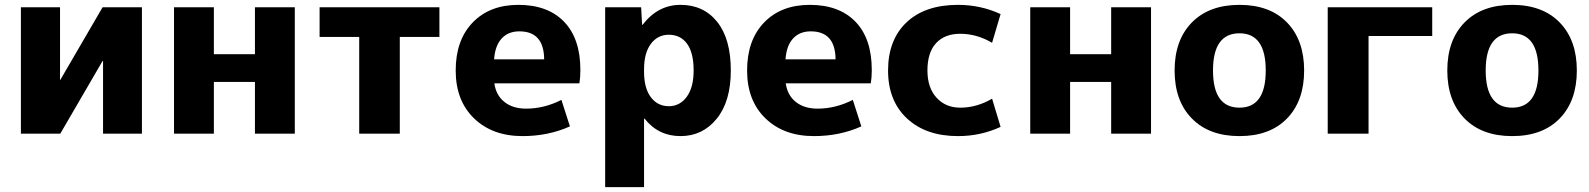

<svg xmlns="http://www.w3.org/2000/svg" viewBox="-20 -550 6539 790"><path d="M227 -520V-221H228L402 -520H564V0H404V-299H402L228 0H66V-520Z M860 -213V0H696V-520H860V-327H1029V-520H1193V0H1029V-213Z M1788 -398H1625V0H1458V-398H1295V-520H1788Z M2013 -306H2219Q2218 -421 2117 -421Q2071 -421 2044 -391.5Q2017 -362 2013 -306ZM2014 -207Q2021 -158 2055.5 -130.5Q2090 -103 2145 -103Q2219 -103 2290 -139L2325 -30Q2236 10 2130 10Q2006 10 1930.5 -63Q1855 -136 1855 -260Q1855 -385 1925 -457.5Q1995 -530 2113 -530Q2234 -530 2301 -460.5Q2368 -391 2368 -262Q2368 -231 2364 -207Z M2834 -260Q2834 -333 2807 -370Q2780 -407 2732 -407Q2686 -407 2658 -369.5Q2630 -332 2630 -265V-255Q2630 -187 2658 -150Q2686 -113 2732 -113Q2777 -113 2805.5 -151.5Q2834 -190 2834 -260ZM2987 -260Q2987 -133 2929 -61.5Q2871 10 2780 10Q2689 10 2632 -62H2630V220H2470V-520H2618L2622 -448H2624Q2687 -530 2780 -530Q2875 -530 2931 -460Q2987 -390 2987 -260Z M3212 -306H3418Q3417 -421 3316 -421Q3270 -421 3243 -391.5Q3216 -362 3212 -306ZM3213 -207Q3220 -158 3254.5 -130.5Q3289 -103 3344 -103Q3418 -103 3489 -139L3524 -30Q3435 10 3329 10Q3205 10 3129.5 -63Q3054 -136 3054 -260Q3054 -385 3124 -457.5Q3194 -530 3312 -530Q3433 -530 3500 -460.5Q3567 -391 3567 -262Q3567 -231 3563 -207Z M4062 -144 4097 -28Q4015 10 3922 10Q3790 10 3712 -62.5Q3634 -135 3634 -260Q3634 -386 3710 -458Q3786 -530 3922 -530Q4015 -530 4097 -492L4062 -374Q3999 -411 3931 -411Q3867 -411 3831.5 -372.5Q3796 -334 3796 -260Q3796 -189 3833.5 -148Q3871 -107 3931 -107Q3999 -107 4062 -144Z M4383 -213V0H4219V-520H4383V-327H4552V-520H4716V0H4552V-213Z M4884 -457.5Q4955 -530 5080 -530Q5205 -530 5275.5 -457.5Q5346 -385 5346 -260Q5346 -135 5275.5 -62.5Q5205 10 5080 10Q4955 10 4884 -62.5Q4813 -135 4813 -260Q4813 -385 4884 -457.5ZM5080 -107Q5188 -107 5188 -260Q5188 -413 5080 -413Q4971 -413 4971 -260Q4971 -107 5080 -107Z M5611 0H5443V-520H5873V-402H5611Z M6006 -457.5Q6077 -530 6202 -530Q6327 -530 6397.5 -457.5Q6468 -385 6468 -260Q6468 -135 6397.5 -62.5Q6327 10 6202 10Q6077 10 6006 -62.5Q5935 -135 5935 -260Q5935 -385 6006 -457.5ZM6202 -107Q6310 -107 6310 -260Q6310 -413 6202 -413Q6093 -413 6093 -260Q6093 -107 6202 -107Z"/></svg>

Font: Mplus 1p ExtraBold
Style: Regular
Weight: 800
Version: Version 1.061